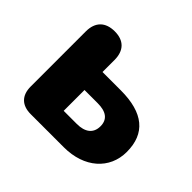

<svg xmlns="http://www.w3.org/2000/svg" viewBox="-122 -658 815 815"><g transform="rotate(45 285.5 -250.5)"><path d="M144 0H343C465 0 546 -72 546 -175C546 -286 478 -342 343 -342H233V-414C233 -470 203 -501 148 -501C92 -501 61 -470 61 -414V-83C61 -29 91 0 144 0ZM312 -109H233V-234H312C362 -234 390 -215 390 -173C390 -130 360 -109 312 -109Z"/></g></svg>

Font: SN Pro Heavy
Style: Regular
Weight: 800
Designer: Tobias Whetton
Foundry: Supernotes
Version: Version 1.001;Glyphs 3.2 (3249)